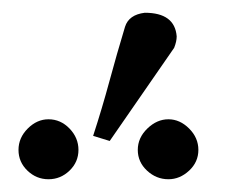

<svg xmlns="http://www.w3.org/2000/svg" viewBox="-20 -770 354 301"><path d="M126 -557Q140 -600 151.5 -642.5Q163 -685 176 -728Q182 -747 207 -750Q254 -750 257 -713Q257 -705 253 -695L152 -549ZM291 -535Q291 -516 276.5 -502.5Q262 -489 244 -489Q225 -489 210.5 -502.5Q196 -516 196 -535Q196 -554 211 -568.5Q226 -583 244 -583Q262 -583 276.5 -568.5Q291 -554 291 -535ZM9 -535Q9 -554 23.5 -568.5Q38 -583 56 -583Q75 -583 89 -568.5Q103 -554 103 -535Q103 -516 89 -502.5Q75 -489 56 -489Q37 -489 23 -502.5Q9 -516 9 -535Z"/></svg>

Font: New Athena Unicode
Style: Regular
Weight: 400
Designer: J. Rusten 1997; rev. by R. Hancock 2001, 2002, rev. by D. Mastronarde 2002-2021
Foundry: GreekKeys New Athena Unicode
Version: Version 5.008